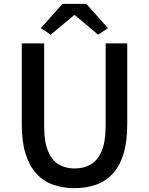

<svg xmlns="http://www.w3.org/2000/svg" viewBox="-20 -962 773 996"><path d="M367 14Q306 14 255.5 -4Q205 -22 169 -61Q133 -100 113 -163Q93 -226 93 -316V-737H209V-309Q209 -226 229.5 -177.5Q250 -129 285.5 -108.5Q321 -88 367 -88Q414 -88 450 -108.5Q486 -129 507 -177.5Q528 -226 528 -309V-737H640V-316Q640 -226 620.5 -163Q601 -100 565 -61Q529 -22 478.5 -4Q428 14 367 14ZM243 -782 192 -816 304 -942H428L540 -816L489 -782L369 -883H364Z"/></svg>

Font: Noto Sans SC Thin Medium
Style: Regular
Weight: 500
Version: Version 2.004-H2;hotconv 1.0.118;makeotfexe 2.5.65603